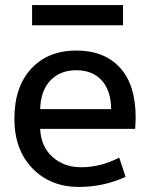

<svg xmlns="http://www.w3.org/2000/svg" viewBox="-20 -730 599 760"><path d="M107 -630V-710H467V-630ZM139 -298H420Q419 -372 382.5 -412Q346 -452 282 -452Q218 -452 179.5 -411.5Q141 -371 139 -298ZM139 -220Q142 -150 187.5 -109Q233 -68 302 -68Q377 -68 452 -106L477 -30Q390 10 292 10Q180 10 108.5 -63.5Q37 -137 37 -260Q37 -386 103.5 -458Q170 -530 282 -530Q393 -530 455 -462Q517 -394 517 -265Q517 -250 515 -220Z"/></svg>

Font: Mplus 1p Medium
Style: Regular
Weight: 500
Version: Version 1.061